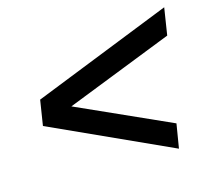

<svg xmlns="http://www.w3.org/2000/svg" viewBox="-80 -635 760 696"><g transform="rotate(-15 300.0 -287.5)"><path d="M510 -33 55 -240 70 -335 591 -542 575 -440 173 -282 525 -124Z"/></g></svg>

Font: Nunito Sans
Style: Bold Italic
Weight: 700
Italic angle: -9°
Designer: Vernon Adams
Foundry: Vernon Adams
Version: Version 3.006; ttfautohint (v1.8.3)